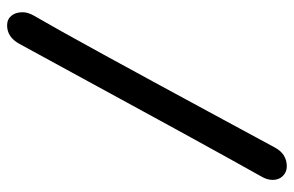

<svg xmlns="http://www.w3.org/2000/svg" viewBox="-164 -644 831 543"><g transform="rotate(90 251.5 -372.5)"><path d="M23.9 -52.2Q60.1 -114.3 134.3 -249.8Q208.5 -385.3 295.4 -546.1Q382.3 -707 397.5 -734.9Q415.5 -768.1 450.7 -768.1Q466.3 -768.1 477.5 -757.1Q488.8 -746.1 488.8 -728Q488.8 -712.4 479 -695.8Q393.6 -544.4 104.5 -12.7Q85.4 22.9 51.8 22.9Q34.7 22.9 24.7 11Q14.6 -1 14.6 -21Q14.6 -35.6 23.9 -52.2Z"/></g></svg>

Font: Coustard
Style: Regular
Weight: 400
Foundry: vernon adams
Version: Version 1.000